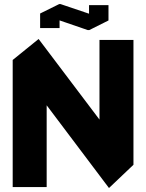

<svg xmlns="http://www.w3.org/2000/svg" viewBox="-20 -914 714 938"><path d="M632 -110 466 -263V-719H632ZM42 0V-620L208 -464V0ZM512 4 42 -620V-621L168 -723H169L632 -110V-109L513 4ZM176 -777V-847L271 -854V-777ZM415 -802V-889H510V-815ZM409 -767 176 -847V-848L269 -894H276L510 -815V-814L416 -767Z"/></svg>

Font: Foldit
Style: Bold
Weight: 700
Version: Version 1.003